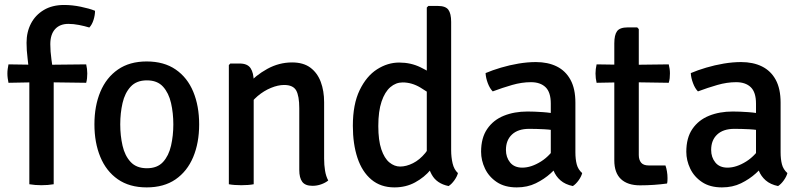

<svg xmlns="http://www.w3.org/2000/svg" viewBox="-20 -760 3314 792"><path d="M150 -492.5 335.5 -494.5Q340 -476 340 -457Q340 -447 339 -437.2Q338 -427.5 335.5 -418.5L149.5 -421L15 -418.5Q13 -427.5 11.8 -437.2Q10.5 -447 10.5 -457Q10.5 -466.5 11.8 -475.8Q13 -485 15 -494.5ZM101 -449Q98 -485 93.8 -519Q89.5 -553 89.5 -583.5Q89.5 -628 107.8 -663Q126 -698 160.8 -718.8Q195.5 -739.5 244.5 -739.5Q278 -739.5 313.2 -732.2Q348.5 -725 372 -715.5Q372 -697.5 365.8 -677.8Q359.5 -658 348.5 -646.5Q329 -652.5 306 -657Q283 -661.5 262 -661.5Q227 -661.5 207.2 -639.8Q187.5 -618 187.5 -577.5Q187.5 -548 192.2 -514.8Q197 -481.5 201.5 -447.5V0Q190 2 176.8 3Q163.5 4 150.5 4Q138.5 4 125.5 3Q112.5 2 101 0Z M801.5 -247Q801.5 -170.5 776.8 -111.8Q752 -53 704 -20Q656 13 585 13Q514 13 466 -20.5Q418 -54 393.8 -112.8Q369.5 -171.5 369.5 -247Q369.5 -323 394 -381.5Q418.5 -440 466.5 -473.2Q514.5 -506.5 585 -506.5Q656.5 -506.5 704.8 -473.2Q753 -440 777.2 -381.5Q801.5 -323 801.5 -247ZM476 -247Q476 -200.5 485.5 -159Q495 -117.5 519 -91.8Q543 -66 586 -66Q629 -66 652.5 -91.8Q676 -117.5 685.5 -159Q695 -200.5 695 -247Q695 -293.5 685.5 -335Q676 -376.5 652.5 -402.5Q629 -428.5 586 -428.5Q543 -428.5 519 -402.5Q495 -376.5 485.5 -335Q476 -293.5 476 -247Z M968.5 -498Q1001 -498 1013.8 -478.5Q1026.5 -459 1026.5 -424.5V0Q1016 2 1002.8 3Q989.5 4 975.5 4Q961.5 4 948 3Q934.5 2 924 0V-491.5L930 -498ZM1317 -105.5Q1317 -79.5 1320.8 -56.2Q1324.5 -33 1334 -15.5Q1322.5 -6 1305.2 0.2Q1288 6.5 1269 6.5Q1239 6.5 1226.8 -10Q1214.5 -26.5 1214.5 -59V-313.5Q1214.5 -364 1201.8 -386.8Q1189 -409.5 1152 -409.5Q1127 -409.5 1097.8 -397.5Q1068.5 -385.5 1042.5 -363.5Q1016.5 -341.5 1000.5 -311.5V-410.5Q1034 -449 1082.5 -475.8Q1131 -502.5 1185 -502.5Q1231.5 -502.5 1260.5 -480.8Q1289.5 -459 1303.2 -422Q1317 -385 1317 -338.5Z M1841 -140.5Q1841 -111.5 1847 -86Q1853 -60.5 1869 -46Q1865.5 -32 1854.2 -16.2Q1843 -0.5 1830.5 7.5Q1781.5 -2.5 1761 -39.5Q1740.5 -76.5 1740.5 -124.5V-729L1747 -735.5H1786Q1818 -735.5 1829.5 -719.8Q1841 -704 1841 -669.5ZM1435.5 -241Q1435.5 -330 1463.5 -388Q1491.5 -446 1535.2 -474Q1579 -502 1626.5 -502Q1674.5 -502 1714.5 -482.5Q1754.5 -463 1789.5 -437.5L1778 -355.5Q1749 -378 1713.8 -399Q1678.5 -420 1641 -420Q1613 -420 1590.2 -400.5Q1567.5 -381 1554 -341.2Q1540.5 -301.5 1540.5 -240Q1540.5 -181 1553 -144Q1565.5 -107 1586.2 -90Q1607 -73 1630.5 -73Q1656 -73 1683.5 -86.8Q1711 -100.5 1734.5 -129Q1758 -157.5 1771 -202L1792 -125.5Q1783 -92 1756.8 -60.2Q1730.5 -28.5 1692.5 -7.8Q1654.5 13 1607 13Q1550.5 13 1512 -19.2Q1473.5 -51.5 1454.5 -108.8Q1435.5 -166 1435.5 -241Z M1964.5 -134Q1964.5 -191.5 1989.8 -228.2Q2015 -265 2058.2 -282.5Q2101.5 -300 2156 -300Q2184 -300 2219.2 -297.5Q2254.5 -295 2285 -288V-218.5Q2258.5 -225 2225 -226.8Q2191.5 -228.5 2162.5 -228.5Q2117 -228.5 2092 -205.2Q2067 -182 2067 -141.5Q2067 -111 2084.2 -89.8Q2101.5 -68.5 2134.5 -68.5Q2171 -68.5 2211.5 -93.8Q2252 -119 2280 -168.5L2296 -90Q2278 -69 2251.5 -45Q2225 -21 2190.2 -4Q2155.5 13 2111.5 13Q2062 13 2029.2 -9Q1996.5 -31 1980.5 -64.8Q1964.5 -98.5 1964.5 -134ZM2381.5 -46Q2378 -32 2366.8 -16.2Q2355.5 -0.5 2343 7.5Q2311.5 1 2292 -16Q2272.5 -33 2263.2 -56.8Q2254 -80.5 2252 -107V-332.5Q2252 -379.5 2230.5 -400.2Q2209 -421 2170 -421Q2132.5 -421 2092.5 -409.5Q2052.5 -398 2012.5 -383Q2000.5 -395 1992.2 -416.8Q1984 -438.5 1983 -458.5Q2011 -470.5 2046.5 -481Q2082 -491.5 2119.2 -497.8Q2156.5 -504 2190.5 -504Q2240 -504 2276.5 -486Q2313 -468 2333.2 -431Q2353.5 -394 2353.5 -336.5V-131.5Q2353.5 -103.5 2359 -82.2Q2364.5 -61 2381.5 -46Z M2514 -581Q2514 -616 2525.5 -631.5Q2537 -647 2569.5 -647H2608.5L2615 -640V-120.5Q2615 -101 2624.5 -89.2Q2634 -77.5 2656 -77.5H2725Q2729 -66.5 2731.2 -52.8Q2733.5 -39 2733.5 -25.5Q2733.5 -20 2733.2 -14Q2733 -8 2731.5 -3Q2706.5 0.5 2678 2.5Q2649.5 4.5 2620 4.5Q2569 4.5 2541.5 -21.2Q2514 -47 2514 -98.5ZM2738.5 -494.5Q2743.5 -476 2743.5 -457Q2743.5 -446.5 2742.5 -437.2Q2741.5 -428 2738.5 -418.5L2575 -421L2441 -418.5Q2436.5 -437 2436.5 -457Q2436.5 -475 2441 -494.5L2576.5 -492.5Z M2811 -134Q2811 -191.5 2836.2 -228.2Q2861.5 -265 2904.8 -282.5Q2948 -300 3002.5 -300Q3030.5 -300 3065.8 -297.5Q3101 -295 3131.5 -288V-218.5Q3105 -225 3071.5 -226.8Q3038 -228.5 3009 -228.5Q2963.5 -228.5 2938.5 -205.2Q2913.5 -182 2913.5 -141.5Q2913.5 -111 2930.8 -89.8Q2948 -68.5 2981 -68.5Q3017.5 -68.5 3058 -93.8Q3098.5 -119 3126.5 -168.5L3142.5 -90Q3124.5 -69 3098 -45Q3071.5 -21 3036.8 -4Q3002 13 2958 13Q2908.5 13 2875.8 -9Q2843 -31 2827 -64.8Q2811 -98.5 2811 -134ZM3228 -46Q3224.5 -32 3213.2 -16.2Q3202 -0.5 3189.5 7.5Q3158 1 3138.5 -16Q3119 -33 3109.8 -56.8Q3100.5 -80.5 3098.5 -107V-332.5Q3098.5 -379.5 3077 -400.2Q3055.5 -421 3016.5 -421Q2979 -421 2939 -409.5Q2899 -398 2859 -383Q2847 -395 2838.8 -416.8Q2830.5 -438.5 2829.5 -458.5Q2857.5 -470.5 2893 -481Q2928.5 -491.5 2965.8 -497.8Q3003 -504 3037 -504Q3086.5 -504 3123 -486Q3159.5 -468 3179.8 -431Q3200 -394 3200 -336.5V-131.5Q3200 -103.5 3205.5 -82.2Q3211 -61 3228 -46Z"/></svg>

Font: Signika Light
Style: Regular
Weight: 400
Version: Version 2.003;gftools[0.9.32]